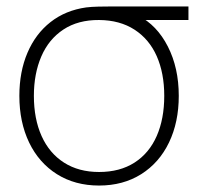

<svg xmlns="http://www.w3.org/2000/svg" viewBox="-20 -560 624 595"><path d="M287 15Q212.5 15 156.5 -20.2Q100.5 -55.5 70.2 -118.5Q40 -181.5 40 -263Q40 -337.5 65 -396.2Q90 -455 136.5 -491.5Q183 -528 247 -537Q263 -539 285.2 -539.5Q307.5 -540 327 -540H564V-498H386L408 -512Q466.5 -482 500.2 -415.8Q534 -349.5 534 -263Q534 -181.5 503.8 -118.5Q473.5 -55.5 417.5 -20.2Q361.5 15 287 15ZM287 -27Q351.5 -27 397 -56.2Q442.5 -85.5 465.8 -138.8Q489 -192 489 -263Q489 -333 465.8 -385.8Q442.5 -438.5 397 -468Q351.5 -497.5 287 -498Q222 -498.5 176.5 -468.5Q131 -438.5 108 -385Q85 -331.5 85 -263Q85 -191.5 109 -138.2Q133 -85 178.5 -56Q224 -27 287 -27Z"/></svg>

Font: Hauora
Style: Regular
Weight: 400
Designer: Wayne Shih
Foundry: WCYS
Version: Version 1.001